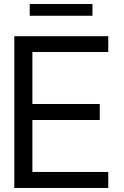

<svg xmlns="http://www.w3.org/2000/svg" viewBox="-20 -929 612 949"><path d="M437 -851.1H127V-909.2H437ZM140.1 -671.9V-415H473.1V-335.9H140.1V-79.1H515.1V0H50.8V-750H515.1V-671.9Z"/></svg>

Font: Oakes Grotesk
Style: Regular
Weight: 400
Designer: Samuel Oakes
Foundry: Samuel Oakes
Version: Version 1.0 | wf-rip DC20170320